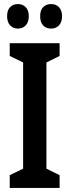

<svg xmlns="http://www.w3.org/2000/svg" viewBox="-20 -1020 343 947"><path d="M274 -93H28V-156L94 -188V-712L28 -744V-807H274V-744L209 -712V-188L274 -156ZM15 -940Q15 -970 30 -985Q45 -1000 68 -1000Q92 -1000 107 -984.5Q122 -969 122 -940Q122 -911 107 -895Q92 -879 68 -879Q45 -879 30 -895Q15 -911 15 -940ZM178 -940Q178 -970 193 -985Q208 -1000 232 -1000Q256 -1000 271 -984.5Q286 -969 286 -940Q286 -911 271 -895Q256 -879 232 -879Q207 -879 192.5 -895Q178 -911 178 -940Z"/></svg>

Font: Noto Sans Kannada UI ExtraCondensed SemiBold
Style: Regular
Weight: 600
Width: 2
Designer: Jelle Bosma - Monotype Design Team
Foundry: Monotype Imaging Inc.
Version: Version 2.005; ttfautohint (v1.8.4.7-5d5b)